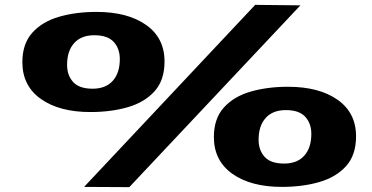

<svg xmlns="http://www.w3.org/2000/svg" viewBox="-20 -760 1532 790"><path d="M72 -504Q72 -580 113 -625.5Q154 -671 223 -691Q292 -711 377 -711Q505 -711 581 -657.5Q657 -604 657 -507Q657 -430 616 -384.5Q575 -339 506 -319Q437 -299 352 -299Q224 -299 148 -353Q72 -407 72 -504ZM368 -615Q314 -615 285 -582.5Q256 -550 256 -493Q256 -450 281 -422.5Q306 -395 361 -395Q415 -395 444 -427.5Q473 -460 473 -517Q473 -560 448 -587.5Q423 -615 368 -615ZM512 10 326 9 1030 -740 1216 -738ZM860 -196Q860 -272 901 -317.5Q942 -363 1011 -383Q1080 -403 1165 -403Q1293 -403 1369 -349.5Q1445 -296 1445 -199Q1445 -122 1404 -76.5Q1363 -31 1294 -11Q1225 9 1140 9Q1012 9 936 -45Q860 -99 860 -196ZM1156 -307Q1102 -307 1073 -274.5Q1044 -242 1044 -185Q1044 -142 1069 -114.5Q1094 -87 1149 -87Q1203 -87 1232 -119.5Q1261 -152 1261 -209Q1261 -252 1236 -279.5Q1211 -307 1156 -307Z"/></svg>

Font: Georama ExtraExtended ExtraBold
Style: Italic
Weight: 800
Width: 8
Italic angle: -9°
Designer: Jean-Baptiste Levee
Foundry: Production Type
Version: Version 1.000